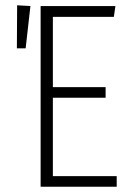

<svg xmlns="http://www.w3.org/2000/svg" viewBox="-20 -707 497 727"><path d="M44.9 -687 95.2 -684.1 77.1 -523.9H43.9ZM417 -684.1 411.1 -643.1H180.2V-377H379.9V-336.9H180.2V-40H421.9V0H133.8V-684.1Z"/></svg>

Font: Fira Sans Compressed ExtraLight
Style: Regular
Weight: 250
Width: 1
Designer: Carrois Corporate & Edenspiekermann AG
Foundry: Carrois Corporate GbR & Edenspiekermann AG
Version: Version 4.203;PS 004.203;hotconv 1.0.88;makeotf.lib2.5.64775